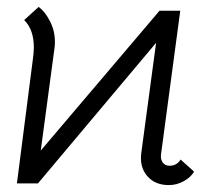

<svg xmlns="http://www.w3.org/2000/svg" viewBox="-20 -531 642 556"><path d="M442 -500H502L446 -82Q445 -68 452 -59.5Q459 -51 471 -51Q492 -51 503 -69L542 -34Q533 -18 512.5 -6.5Q492 5 469 5Q429 5 406.5 -21Q384 -47 389 -87L432 -407L90 0H29L75 -358Q78 -378 78 -394Q78 -445 50 -473L92 -511Q110 -498 124.5 -470Q139 -442 139 -410Q139 -399 138 -393L98 -95Z"/></svg>

Font: Bellota
Style: Italic
Weight: 400
Italic angle: -7.5°
Designer: Kemie Guaida
Foundry: Kemie Guaida
Version: Version 4.001